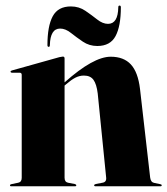

<svg xmlns="http://www.w3.org/2000/svg" viewBox="-20 -652 586 672"><path d="M206 -447.5V-364L207 -364.5Q307 -453.5 367.5 -453.5Q413 -453.5 438 -426.5Q463 -399.5 470 -341L505.5 -31Q507.5 -14.5 519 -12L540.5 -7.5Q546 -6.5 546 -3.5Q546 0 541.5 0H314.5Q309.5 0 309.5 -3.5Q309.5 -6.5 315.5 -8L339 -12.5Q353.5 -15 351.5 -31L322 -325Q318 -357.5 307.2 -372.5Q296.5 -387.5 273.5 -387.5Q258 -387.5 243.2 -379.8Q228.5 -372 212 -357.5L206 -352.5V-30Q206 -15 218 -12.5L241.5 -8Q247 -6.5 247 -3.5Q247 0 242.5 0H19Q15 0 15 -3.5Q15 -6.5 20 -7.5L44 -12.5Q56 -15 56 -29.5V-390Q56 -397.5 48.5 -397.5H22.5Q17 -397.5 17 -401.5Q17 -404 22 -405.5L188 -452Q197 -454 200 -454Q206 -454 206 -447.5ZM320.5 -491Q292.5 -491 270 -506.2Q247.5 -521.5 228.2 -536.8Q209 -552 190.5 -552Q156 -552 154.5 -494Q154.5 -488 150.5 -488Q146 -488 146 -494Q146 -560.5 164.5 -595Q183 -629.5 228 -629.5Q256.5 -629.5 278.8 -614.2Q301 -599 320.2 -583.8Q339.5 -568.5 358 -568.5Q393 -568.5 394 -626.5Q394 -632.5 398.5 -632.5Q403 -632.5 403 -626.5Q403 -560.5 384.5 -525.8Q366 -491 320.5 -491Z"/></svg>

Font: Fraunces 144pt
Style: Bold
Weight: 700
Version: Version 1.000;[b76b70a41]